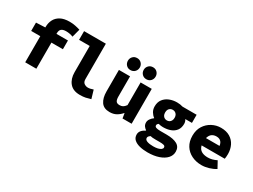

<svg xmlns="http://www.w3.org/2000/svg" viewBox="-63 -1452 3126 2375"><g transform="rotate(30 1500.0 -264.5)"><path d="M208 0V-506Q208 -562 231.5 -608.5Q255 -655 305 -682.5Q355 -710 435 -710Q478 -710 517 -702Q556 -694 587 -684L556 -567Q534 -576 508 -581Q482 -586 455 -586Q411 -586 389 -567.5Q367 -549 367 -506V0ZM78 -373V-492L213 -498H531V-373Z M993 12Q896 12 847 -46.5Q798 -105 798 -200V-574H646V-698H957V-194Q957 -150 982 -133Q1007 -116 1035 -116Q1052 -116 1069.5 -120Q1087 -124 1110 -132L1145 -14Q1106 -2 1073.5 5Q1041 12 993 12Z M1418 12Q1334 12 1296.5 -43Q1259 -98 1259 -191V-498H1418V-211Q1418 -166 1431.5 -145Q1445 -124 1483 -124Q1508 -124 1527.5 -134Q1547 -144 1569 -174V-498H1728V0H1598L1587 -69H1583Q1551 -32 1511.5 -10Q1472 12 1418 12ZM1382 -567Q1345 -567 1321.5 -592Q1298 -617 1298 -653Q1298 -688 1321.5 -713Q1345 -738 1383 -738Q1420 -738 1444 -713Q1468 -688 1468 -653Q1468 -617 1444 -592Q1420 -567 1382 -567ZM1609 -567Q1572 -567 1548 -592Q1524 -617 1524 -653Q1524 -688 1548 -713Q1572 -738 1610 -738Q1647 -738 1670.5 -713Q1694 -688 1694 -653Q1694 -617 1670.5 -592Q1647 -567 1609 -567Z M2073 209Q2010 209 1959 196Q1908 183 1878 155.5Q1848 128 1848 83Q1848 52 1867.5 28Q1887 4 1924 -15V-19Q1904 -32 1889 -52.5Q1874 -73 1874 -104Q1874 -129 1891 -154Q1908 -179 1934 -197V-201Q1907 -220 1887 -253Q1867 -286 1867 -329Q1867 -390 1897.5 -430Q1928 -470 1977.5 -490Q2027 -510 2084 -510Q2131 -510 2167 -498H2369V-382H2274Q2281 -372 2286.5 -356.5Q2292 -341 2292 -324Q2292 -266 2264.5 -229Q2237 -192 2190 -174.5Q2143 -157 2084 -157Q2070 -157 2053.5 -159Q2037 -161 2018 -166Q2008 -158 2003.5 -151.5Q1999 -145 1999 -133Q1999 -116 2018.5 -108Q2038 -100 2081 -100H2169Q2267 -100 2320.5 -70Q2374 -40 2374 28Q2374 81 2337 121.5Q2300 162 2232.5 185.5Q2165 209 2073 209ZM2084 -253Q2103 -253 2118 -261.5Q2133 -270 2142.5 -287Q2152 -304 2152 -329Q2152 -354 2142.5 -370.5Q2133 -387 2118 -395.5Q2103 -404 2084 -404Q2066 -404 2050.5 -395.5Q2035 -387 2026 -370.5Q2017 -354 2017 -329Q2017 -304 2026 -287Q2035 -270 2050.5 -261.5Q2066 -253 2084 -253ZM2097 109Q2134 109 2162 102.5Q2190 96 2206 83.5Q2222 71 2222 56Q2222 34 2201 28Q2180 22 2140 22H2083Q2055 22 2038 20.5Q2021 19 2008 15Q1992 26 1984.5 35.5Q1977 45 1977 58Q1977 84 2010 96.5Q2043 109 2097 109Z M2730 12Q2652 12 2589 -19Q2526 -50 2489.5 -108Q2453 -166 2453 -249Q2453 -331 2490 -389Q2527 -447 2586.5 -478.5Q2646 -510 2713 -510Q2790 -510 2842.5 -478Q2895 -446 2921.5 -391.5Q2948 -337 2948 -270Q2948 -249 2946 -229.5Q2944 -210 2942 -201H2572V-306H2832L2809 -277Q2809 -332 2786 -360.5Q2763 -389 2718 -389Q2683 -389 2658.5 -374Q2634 -359 2620.5 -327.5Q2607 -296 2607 -249Q2607 -200 2623.5 -169Q2640 -138 2672.5 -123.5Q2705 -109 2752 -109Q2784 -109 2813.5 -117Q2843 -125 2876 -141L2928 -46Q2885 -19 2832 -3.5Q2779 12 2730 12Z"/></g></svg>

Font: Source Code Pro ExtraLight ExtraBold
Style: Regular
Weight: 800
Monospace: yes
Version: Version 1.018;hotconv 1.0.116;makeotfexe 2.5.65601